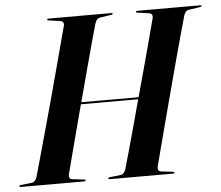

<svg xmlns="http://www.w3.org/2000/svg" viewBox="-63 -757 935 813"><g transform="rotate(-5 405.0 -350.0)"><path d="M200.5 -35Q198.5 -27 201.5 -20.8Q204.5 -14.5 214 -13.5L262 -8Q269 -7 269 -4Q269 0 263 0H-7Q-12.5 0 -12.5 -3.5Q-12.5 -7.5 -6.5 -8L40.5 -13.5Q56.5 -15.5 63 -37Q69.5 -59 83 -107.8Q96.5 -156.5 114.2 -220.2Q132 -284 150.8 -353Q169.5 -422 186.5 -485.5Q203.5 -549 216.2 -596.8Q229 -644.5 234.5 -665.5Q237.5 -683.5 219.5 -685.5L172.5 -692Q166 -692.5 166 -696.5Q166 -700 172 -700H440Q444.5 -700 444.5 -697Q444.5 -693.5 438 -692.5L388.5 -685Q375.5 -683 368.5 -663Q362 -641.5 348.2 -590.8Q334.5 -540 316.2 -472.8Q298 -405.5 279.5 -335H523Q542.5 -406 560.8 -473.5Q579 -541 592.8 -592.5Q606.5 -644 612 -665.5Q614.5 -683.5 597 -685.5L550 -692Q543.5 -692.5 543.5 -696.5Q543.5 -700 549.5 -700H817.5Q822 -700 822 -697Q822 -693.5 815.5 -692.5L766 -685Q752.5 -683 746 -663Q740 -642.5 726.8 -594.5Q713.5 -546.5 696.2 -482.8Q679 -419 660.8 -350Q642.5 -281 625.5 -217Q608.5 -153 596 -104.5Q583.5 -56 578 -35Q576 -27 579 -20.8Q582 -14.5 591.5 -13.5L639.5 -8Q646.5 -7 646.5 -4Q646.5 0 640.5 0H370.5Q365 0 365 -3.5Q365 -7.5 371 -8L418 -13.5Q434 -15.5 440.5 -37Q446.5 -57.5 459 -101.8Q471.5 -146 487.5 -204.5Q503.5 -263 520.5 -326.5H277Q260 -262.5 244.5 -203.2Q229 -144 217.2 -99.5Q205.5 -55 200.5 -35Z"/></g></svg>

Font: Fraunces 144pt S000 SemiBold
Style: Italic
Weight: 600
Italic angle: -16°
Version: Version 1.000; ttfautohint (v1.8.3)